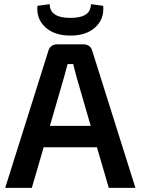

<svg xmlns="http://www.w3.org/2000/svg" viewBox="-20 -903 676 923"><path d="M319 -732Q241 -732 197.5 -772.5Q154 -813 160 -875L219 -883Q219 -817 319 -817Q417 -817 417 -883L476 -875Q482 -813 439 -772.5Q396 -732 319 -732ZM503 0 446 -195H190L133 0H5L212 -657Q221 -690 257 -690H379Q415 -690 424 -657L631 0ZM220 -298H416L347 -536Q333 -590 332 -595H305L289 -536Z"/></svg>

Font: Exo 2 Semi Bold
Style: Regular
Weight: 600
Designer: Natanael Gama
Version: Version 1.001;PS 001.001;hotconv 1.0.88;makeotf.lib2.5.64775